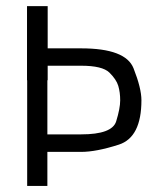

<svg xmlns="http://www.w3.org/2000/svg" viewBox="-20 -611 485 631"><path d="M444.8 -281.7Q444.8 -159.7 370.6 -135.7Q296.4 -111.8 246.6 -111.8H135.7V0H69.3V-347.2H68.8V-590.8H136.7V-452.1H246.6Q393.1 -452.1 418.9 -386.5Q444.8 -320.8 444.8 -281.7ZM246.6 -395H136.7V-347.2H135.7V-169.4H246.6Q348.6 -169.4 361.8 -212.2Q375 -254.9 375 -281.2Q375 -307.6 368.7 -328.9Q362.3 -350.1 339.4 -372.6Q316.4 -395 246.6 -395Z"/></svg>

Font: Meera
Style: Regular
Weight: 400
Designer: Hussain KH and Suresh P for Swathanthra Malayalam Computing (SMC)
Version: Version 7.0.0+20221109